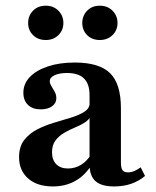

<svg xmlns="http://www.w3.org/2000/svg" viewBox="-20 -650 554 681"><path d="M297.6 -208.1V-312.9Q297.6 -352.4 277.8 -371.8Q258.1 -391.1 217.7 -391.1Q190.3 -391.1 173.4 -383.1Q156.5 -375 156.5 -362.1Q156.5 -354 162.5 -344.4Q168.5 -334.7 174.2 -324.2Q179.8 -313.7 179.8 -301.6Q179.8 -283.9 164.5 -273Q149.2 -262.1 124.2 -262.1Q96 -262.1 79.4 -277.8Q62.9 -293.5 62.9 -321Q62.9 -353.2 85.9 -377Q108.9 -400.8 150 -414.5Q191.1 -428.2 245.2 -428.2Q332.3 -428.2 370.6 -390.3Q408.9 -352.4 408.9 -266.1V-208.1ZM167.7 11.3Q112.1 11.3 79.8 -16.9Q47.6 -45.2 47.6 -92.7Q47.6 -129.8 65.7 -153.2Q83.9 -176.6 112.1 -191.1Q140.3 -205.6 172.2 -214.9Q204 -224.2 232.7 -233.1Q261.3 -241.9 279.8 -254Q298.4 -266.1 298.4 -286.3L302.4 -240.3Q296.8 -225.8 281 -215.7Q265.3 -205.6 245.6 -197.6Q225.8 -189.5 207.3 -178.6Q188.7 -167.7 176.6 -151.6Q164.5 -135.5 164.5 -109.7Q164.5 -83.1 179.4 -67.7Q194.4 -52.4 221 -52.4Q246 -52.4 267.3 -65.3Q288.7 -78.2 304.8 -104.8L305.6 -66.1Q280.6 -26.6 246 -7.7Q211.3 11.3 167.7 11.3ZM408.9 -73.4Q408.9 -54 414.5 -46.4Q420.2 -38.7 433.9 -38.7Q446 -38.7 456.9 -43.5Q467.7 -48.4 479 -56.5L494.4 -25.8Q473.4 -8.1 446 1.6Q418.5 11.3 384.7 11.3Q339.5 11.3 318.5 -7.7Q297.6 -26.6 297.6 -66.9V-208.1H408.9ZM333.9 -508.1Q306.5 -508.1 289.1 -525.4Q271.8 -542.7 271.8 -568.5Q271.8 -594.4 289.1 -612.1Q306.5 -629.8 333.9 -629.8Q361.3 -629.8 379 -612.1Q396.8 -594.4 396.8 -568.5Q396.8 -542.7 379 -525.4Q361.3 -508.1 333.9 -508.1ZM142.7 -508.1Q114.5 -508.1 97.2 -525.4Q79.8 -542.7 79.8 -568.5Q79.8 -594.4 97.2 -612.1Q114.5 -629.8 142.7 -629.8Q169.4 -629.8 187.1 -612.1Q204.8 -594.4 204.8 -568.5Q204.8 -542.7 187.1 -525.4Q169.4 -508.1 142.7 -508.1Z"/></svg>

Font: Playfair 9pt
Style: Bold
Weight: 700
Designer: Claus Eggers Sørensen
Foundry: Claus Eggers Sørensen
Version: Version 2.203